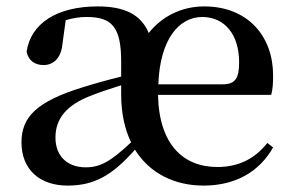

<svg xmlns="http://www.w3.org/2000/svg" viewBox="-20 -563 912 599"><path d="M615 16C717 16 790 -29 832 -103L814 -117C777 -70 727 -42 658 -42C552 -42 476 -112 473 -267H826C831 -284 832 -303 832 -328C832 -449 754 -543 617 -543C548 -543 486 -513 444 -460C420 -518 368 -543 285 -543C156 -543 76 -489 63 -402C68 -375 88 -360 116 -360C145 -360 171 -380 175 -427L185 -500C208 -507 229 -510 250 -510C327 -510 358 -481 358 -372V-324C317 -314 274 -302 239 -291C96 -247 47 -199 47 -119C47 -33 105 16 191 16C272 16 329 -14 401 -96C447 -22 525 16 615 16ZM474 -300C479 -440 538 -510 611 -510C681 -510 726 -455 726 -369C726 -320 715 -300 675 -300ZM389 -119C325 -59 293 -41 247 -41C191 -41 153 -75 153 -134C153 -193 188 -236 265 -265C290 -275 323 -286 358 -297V-269C358 -210 369 -160 389 -119Z"/></svg>

Font: Noto Serif CJK HK SemiBold
Style: Regular
Weight: 600
Designer: Ryoko NISHIZUKA 西塚涼子 (kana & ideographs); Frank Grießhammer (Latin, Greek & Cyrillic); Wenlong ZHANG 张文龙 (bopomofo); San
Foundry: Adobe
Version: Version 2.001;hotconv 1.1.0;makeotfexe 2.6.0